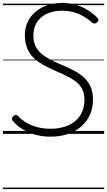

<svg xmlns="http://www.w3.org/2000/svg" viewBox="-20 -910 728 1305"><path d="M322 19Q281 19 243 11Q205 3 172 -11.5Q139 -26 112.5 -45.5Q86 -65 67 -88Q60 -97 61 -104.5Q62 -112 71 -120Q81 -129 88 -129Q95 -129 106 -118Q129 -94 161.5 -75Q194 -56 234.5 -45.5Q275 -35 323 -35Q376 -35 419 -48.5Q462 -62 492 -87.5Q522 -113 538 -150Q554 -187 554 -233Q554 -273 539.5 -302Q525 -331 499.5 -352Q474 -373 440 -390Q406 -407 367 -424Q335 -438 303.5 -453.5Q272 -469 244 -488Q216 -507 194.5 -532.5Q173 -558 161 -592Q149 -626 149 -670Q149 -721 168 -761Q187 -801 221.5 -830Q256 -859 302.5 -874.5Q349 -890 403 -890Q454 -890 498 -876.5Q542 -863 578 -840.5Q614 -818 641 -790Q650 -782 649.5 -774.5Q649 -767 640 -759Q631 -750 623 -750Q615 -750 606 -757Q579 -781 548 -799Q517 -817 481.5 -827Q446 -837 403 -837Q358 -837 322 -825.5Q286 -814 260 -792Q234 -770 220.5 -739Q207 -708 207 -670Q207 -628 221 -598Q235 -568 260.5 -546Q286 -524 319.5 -506.5Q353 -489 391 -473Q433 -455 472.5 -435.5Q512 -416 543.5 -389.5Q575 -363 593.5 -325.5Q612 -288 612 -234Q612 -177 591.5 -130.5Q571 -84 532.5 -50.5Q494 -17 441 1Q388 19 322 19ZM0 365H688V375H0ZM0 -20H688V0H0ZM0 -505H688V-500H0ZM0 -885H688V-875H0Z"/></svg>

Font: Playwrite GB J Guides
Style: Italic
Weight: 400
Italic angle: -7.01216°
Designer: Veronika Burian, José Scaglione
Foundry: TypeTogether
Version: Version 1.003